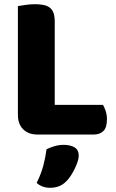

<svg xmlns="http://www.w3.org/2000/svg" viewBox="-20 -636 553 912"><path d="M158 3Q115 3 90 -22Q65 -47 65 -90V-607Q76 -609 100 -612.5Q124 -616 146 -616Q169 -616 186.5 -612.5Q204 -609 216 -600Q228 -591 234 -575Q240 -559 240 -533V-138H469Q476 -127 482 -108.5Q488 -90 488 -70Q488 -30 471 -13.5Q454 3 426 3ZM297 223Q280 241 260.5 248.5Q241 256 218 256Q180 256 154 233Q175 191 185.5 151.5Q196 112 201 73Q217 65 238.5 58.5Q260 52 282 52Q314 52 334 64Q354 76 354 104Q354 116 348.5 132.5Q343 149 335 165.5Q327 182 317 197.5Q307 213 297 223Z"/></svg>

Font: Baloo Paaji
Style: Regular
Weight: 400
Designer: Shuchita Grover and Ek Type
Foundry: Ek Type
Version: Version 1.443;PS 1.000;hotconv 16.6.51;makeotf.lib2.5.65220;